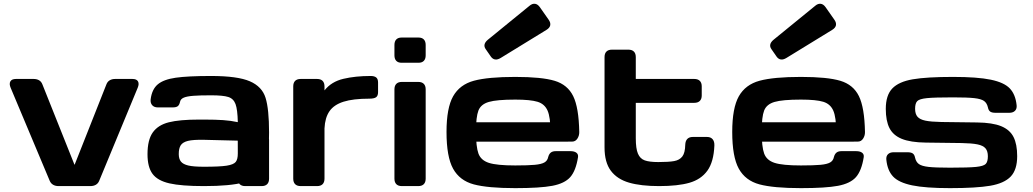

<svg xmlns="http://www.w3.org/2000/svg" viewBox="-20 -977 5423 1008"><path d="M63.8 -562.5H156.6Q173.3 -562.5 185.2 -555.5Q197 -548.5 202.5 -534.2L370.9 -112.5H371.9L538.7 -534.2Q544.2 -548.5 556.1 -555.5Q567.9 -562.5 584.6 -562.5H675.1Q697.5 -562.5 704.5 -549.6Q711.6 -536.7 702.9 -516.1L500.8 -27.8Q495.2 -14 483.2 -7Q471.1 0 454.4 0H287.4Q271 0 258.9 -7Q246.9 -14 241 -27.8L35.9 -516.1Q27.2 -536.7 34.4 -549.6Q41.6 -562.5 63.8 -562.5Z M754.4 -167.5Q754.4 -242.7 782.1 -281.7Q809.8 -320.8 866.4 -335Q922.9 -349.2 1024.4 -349.2H1053.7Q1112 -349.1 1151.5 -346.4Q1191 -343.8 1228.5 -335.7Q1227.1 -401.9 1216.6 -430.4Q1206.1 -459 1178.7 -467.8Q1151.4 -476.6 1087.8 -476.6Q1028.1 -476.6 994.8 -474Q961.4 -471.4 945.1 -464.5Q928.7 -457.5 925.6 -443.9Q921.8 -426 913.3 -419.5Q904.9 -413.1 886.1 -413.1H808.5Q789.2 -413.1 779 -424.7Q768.8 -436.2 770.9 -455.5Q777.7 -508.5 808.4 -534.2Q839.2 -560 902.6 -569Q966.1 -578.1 1087.8 -578.1Q1227.8 -578.1 1291.8 -550.2Q1355.9 -522.4 1374.2 -463.3Q1392.6 -404.2 1392.6 -281.2Q1392.6 -157.3 1361.3 -98.2Q1330 -39.1 1259.9 -19.5Q1189.7 0 1050.8 0Q932.1 0 869.6 -14.3Q807.1 -28.6 780.8 -64.2Q754.4 -99.8 754.4 -167.5ZM1228.5 -171.9 1228.3 -238.6 1050.6 -243Q994.5 -244.1 967 -237.4Q939.6 -230.7 928.9 -214.4Q918.3 -198.1 918.5 -167.5Q918.7 -142.7 929.9 -128.7Q941.2 -114.6 968.5 -108.1Q995.8 -101.6 1050.8 -101.6Q1133.3 -101.6 1169.8 -107.2Q1206.2 -112.9 1217.5 -126.8Q1228.7 -140.7 1228.5 -171.9ZM1228.5 -39.1V-242.2Q1228.5 -261.2 1238.5 -271.2Q1248.5 -281.2 1267.6 -281.2H1353.5Q1372.6 -281.2 1382.6 -271.2Q1392.6 -261.2 1392.6 -242.2V-39.1Q1392.6 -20 1382.6 -10Q1372.6 0 1353.5 0H1267.6Q1248.5 0 1238.5 -10Q1228.5 -20 1228.5 -39.1Z M1519.5 -39.1V-523.4Q1519.5 -542.5 1529.5 -552.5Q1539.6 -562.5 1558.6 -562.5H1644.5Q1663.6 -562.5 1673.6 -552.5Q1683.6 -542.5 1683.6 -523.4V-39.1Q1683.6 -20 1673.6 -10Q1663.6 0 1644.5 0H1558.6Q1539.6 0 1529.5 -10Q1519.5 -20 1519.5 -39.1ZM1918.8 -459Q1834 -459 1783.5 -443Q1733.1 -427 1709.7 -393Q1686.2 -359.1 1683.6 -302.7V-502.4Q1719.7 -548.3 1782.7 -563.2Q1845.7 -578.1 1925.8 -578.1Q1945.3 -578.1 1955.1 -570.3Q1964.8 -562.5 1964.8 -543.9V-493.2Q1964.8 -473.9 1954.5 -466.5Q1944.1 -459 1918.8 -459Z M2089.8 -546.9H2175.8Q2194.8 -546.9 2204.8 -536.9Q2214.8 -526.9 2214.8 -507.8V-39.1Q2214.8 -20 2204.8 -10Q2194.8 0 2175.8 0H2089.8Q2070.8 0 2060.8 -10Q2050.8 -20 2050.8 -39.1V-507.8Q2050.8 -526.9 2060.8 -536.9Q2070.8 -546.9 2089.8 -546.9ZM2088.4 -779.9H2177.2Q2195.4 -779.9 2205.1 -769.9Q2214.8 -759.9 2214.8 -740.8V-686.5Q2214.8 -667.5 2205.1 -657.5Q2195.4 -647.5 2177.2 -647.5H2088.4Q2070.2 -647.5 2060.5 -657.5Q2050.8 -667.5 2050.8 -686.5V-740.8Q2050.8 -759.9 2060.5 -769.9Q2070.2 -779.9 2088.4 -779.9Z M2324.2 -284.2Q2324.2 -410.3 2358.9 -471.6Q2393.6 -532.9 2467.8 -553.1Q2542.1 -573.2 2685 -573.2Q2824 -573.2 2891.9 -552.8Q2959.9 -532.3 2989.3 -472.3Q3018.8 -412.2 3021.1 -283.9Q3021.5 -264.9 3011.3 -249.3Q3001.2 -233.6 2983.5 -233.6H2908.7Q2897.1 -233.6 2888.2 -241.3Q2879.4 -248.9 2874.7 -260.9Q2869.9 -272.9 2869.9 -285.2Q2870.1 -361 2854.8 -396.1Q2839.5 -431.2 2802.2 -442.6Q2764.9 -454.1 2685 -454.1Q2587.9 -454.1 2546.2 -441.8Q2504.5 -429.6 2491.7 -396.5Q2478.9 -363.4 2478.9 -287.1Q2478.9 -206.3 2491.8 -170.9Q2504.8 -135.5 2546.4 -122Q2588.1 -108.4 2685 -108.4Q2752.6 -108.4 2787.6 -111.7Q2822.6 -115 2838.3 -124.2Q2854.1 -133.3 2857.9 -152.1Q2862 -168.1 2871.4 -175.7Q2880.8 -183.4 2897.1 -183.4H2975.5Q2995.3 -183.4 3006 -175.2Q3016.7 -167 3014.6 -152.1Q3003.4 -80.7 2973.9 -47.2Q2944.3 -13.8 2879.7 -1.5Q2815 10.7 2685 10.7Q2540.8 10.7 2467 -9.1Q2393.3 -29 2358.7 -91.4Q2324.2 -153.8 2324.2 -284.2ZM2403.2 -335H2956.6Q2972 -335 2980.5 -329.7Q2989 -324.4 2992.3 -313.7Q2995.7 -303 2995.7 -284.2Q2995.7 -278.2 2995.3 -271.2Q2995 -256.6 2992.3 -249Q2989.6 -241.4 2982.6 -237.4Q2975.6 -233.4 2962.5 -233.4H2403.2Q2387.9 -233.4 2379.4 -238.7Q2370.9 -243.9 2367.5 -254.6Q2364.2 -265.3 2364.2 -284.2Q2364.2 -303 2367.5 -313.7Q2370.9 -324.4 2379.4 -329.7Q2387.9 -335 2403.2 -335ZM2814.2 -939.4 2860 -874.1Q2871.5 -858.2 2868.7 -844.2Q2865.8 -830.3 2848.6 -819.9L2608.6 -672.7Q2592.6 -663 2579.8 -664.7Q2567.1 -666.4 2557.8 -678.8L2530.2 -718.6Q2521.2 -731 2523.9 -743.6Q2526.7 -756.2 2541 -768.1L2759.5 -946.3Q2774.5 -959 2788.7 -957.1Q2802.9 -955.3 2814.2 -939.4Z M3153.8 -203.1V-677.2Q3153.8 -696.3 3163.8 -706.3Q3173.8 -716.3 3192.9 -716.3H3278.8Q3297.9 -716.3 3307.9 -706.3Q3317.9 -696.3 3317.9 -677.2V-562.5H3625Q3644 -562.5 3654.1 -552.4Q3664.1 -542.4 3664.1 -523.8V-475.6Q3664.1 -457.2 3654.1 -447.2Q3644 -437.1 3625 -437.1H3317.9V-251.2Q3317.9 -196.7 3329.2 -170.3Q3340.4 -143.8 3364.9 -135Q3389.4 -126.2 3436.5 -126.2Q3491.7 -126.2 3519.6 -131.4Q3547.6 -136.6 3562.1 -155.4Q3576.7 -174.1 3577.6 -217.5Q3578.4 -237.3 3588.5 -247.7Q3598.6 -258 3617.2 -258H3691.9Q3710.9 -258 3721 -246.4Q3731.2 -234.9 3730.5 -213.1Q3727 -126.9 3693.7 -80.9Q3660.4 -34.9 3599.4 -17.4Q3538.4 0 3440.3 0Q3345 0 3282.6 -18.1Q3220.2 -36.2 3187 -80.5Q3153.8 -124.8 3153.8 -203.1Z M3824.2 -284.2Q3824.2 -410.3 3858.9 -471.6Q3893.6 -532.9 3967.8 -553.1Q4042.1 -573.2 4185 -573.2Q4324 -573.2 4391.9 -552.8Q4459.9 -532.3 4489.3 -472.3Q4518.8 -412.2 4521.1 -283.9Q4521.5 -264.9 4511.3 -249.3Q4501.2 -233.6 4483.5 -233.6H4408.7Q4397.1 -233.6 4388.2 -241.3Q4379.4 -248.9 4374.7 -260.9Q4369.9 -272.9 4369.9 -285.2Q4370.1 -361 4354.8 -396.1Q4339.5 -431.2 4302.2 -442.6Q4264.9 -454.1 4185 -454.1Q4087.9 -454.1 4046.2 -441.8Q4004.5 -429.6 3991.7 -396.5Q3978.9 -363.4 3978.9 -287.1Q3978.9 -206.3 3991.8 -170.9Q4004.8 -135.5 4046.4 -122Q4088.1 -108.4 4185 -108.4Q4252.6 -108.4 4287.6 -111.7Q4322.6 -115 4338.3 -124.2Q4354.1 -133.3 4357.9 -152.1Q4362 -168.1 4371.4 -175.7Q4380.8 -183.4 4397.1 -183.4H4475.5Q4495.3 -183.4 4506 -175.2Q4516.7 -167 4514.6 -152.1Q4503.4 -80.7 4473.9 -47.2Q4444.3 -13.8 4379.7 -1.5Q4315 10.7 4185 10.7Q4040.8 10.7 3967 -9.1Q3893.3 -29 3858.7 -91.4Q3824.2 -153.8 3824.2 -284.2ZM3903.2 -335H4456.6Q4472 -335 4480.5 -329.7Q4489 -324.4 4492.3 -313.7Q4495.7 -303 4495.7 -284.2Q4495.7 -278.2 4495.3 -271.2Q4495 -256.6 4492.3 -249Q4489.6 -241.4 4482.6 -237.4Q4475.6 -233.4 4462.5 -233.4H3903.2Q3887.9 -233.4 3879.4 -238.7Q3870.9 -243.9 3867.5 -254.6Q3864.2 -265.3 3864.2 -284.2Q3864.2 -303 3867.5 -313.7Q3870.9 -324.4 3879.4 -329.7Q3887.9 -335 3903.2 -335ZM4314.2 -939.4 4360 -874.1Q4371.5 -858.2 4368.7 -844.2Q4365.8 -830.3 4348.6 -819.9L4108.6 -672.7Q4092.6 -663 4079.8 -664.7Q4067.1 -666.4 4057.8 -678.8L4030.2 -718.6Q4021.2 -731 4023.9 -743.6Q4026.7 -756.2 4041 -768.1L4259.5 -946.3Q4274.5 -959 4288.7 -957.1Q4302.9 -955.3 4314.2 -939.4Z M4633.3 -138.2Q4631.3 -156.7 4641.8 -167.2Q4652.3 -177.7 4671.9 -177.7H4743.8Q4762.6 -177.7 4771.7 -171.6Q4780.8 -165.5 4783.9 -149.9Q4789.1 -126.5 4804.3 -115.6Q4819.6 -104.7 4855.6 -100.7Q4891.6 -96.7 4967.5 -96.7Q5064.8 -96.7 5104.2 -100.7Q5143.5 -104.7 5154.9 -116.2Q5166.3 -127.7 5166.3 -156.6Q5166.3 -183.7 5153.9 -198.2Q5141.5 -212.8 5112.2 -218.9Q5082.9 -225 5028.4 -226L4840.8 -228.4Q4760 -229.4 4714.4 -248Q4668.8 -266.7 4649.6 -304.7Q4630.4 -342.7 4630.4 -405.3Q4630.4 -476.8 4664.5 -512.5Q4698.6 -548.1 4772.1 -560.7Q4845.5 -573.2 4983.1 -573.2Q5111.8 -573.2 5181.9 -558.6Q5252 -544 5281.8 -512.4Q5311.6 -480.7 5317.3 -424.3Q5319.2 -405.8 5308.7 -395.3Q5298.2 -384.8 5278.7 -384.8H5206.7Q5188 -384.8 5178.9 -390.9Q5169.8 -397 5166.7 -412.6Q5161.5 -436 5146.2 -446.9Q5131 -457.8 5095 -461.8Q5059 -465.8 4983.1 -465.8Q4885.7 -465.8 4846.4 -461.8Q4807.1 -457.8 4795.7 -446.3Q4784.3 -434.8 4784.3 -405.9Q4784.3 -378.8 4796.7 -364.3Q4809.1 -349.7 4838.4 -343.6Q4867.7 -337.5 4922.2 -336.5L5109.8 -334.1Q5190.6 -333.1 5236.2 -314.5Q5281.7 -295.8 5301 -257.8Q5320.2 -219.8 5320.2 -157.2Q5320.2 -85.7 5286.1 -50Q5252 -14.4 5178.5 -1.8Q5105.1 10.7 4967.5 10.7Q4838.8 10.7 4768.7 -3.9Q4698.6 -18.5 4668.8 -50.1Q4639 -81.8 4633.3 -138.2Z"/></svg>

Font: Gyrochrome
Style: Regular
Weight: 400
Designer: David Moles
Foundry: David Moles
Version: Version 1.005;Glyphs 3.2.3 (3260)